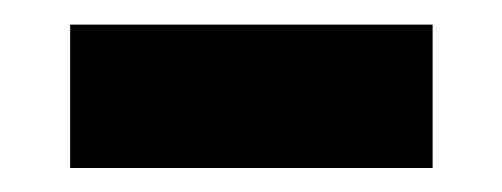

<svg xmlns="http://www.w3.org/2000/svg" viewBox="-20 -369 408 156"><path d="M331.5 -349V-232.5H37V-349Z"/></svg>

Font: Hepta Slab
Style: Bold
Weight: 700
Designer: Michael LaGattuta
Foundry: Michael LaGattuta
Version: Version 1.100